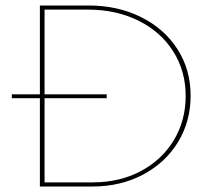

<svg xmlns="http://www.w3.org/2000/svg" viewBox="-20 -678 774 698"><path d="M673 -330Q673 -237 627.5 -162Q582 -87 500.5 -43.5Q419 0 316 0H125V-321H23V-335H125V-658H302Q408 -658 492.5 -616Q577 -574 625 -499.5Q673 -425 673 -330ZM655 -329Q655 -420 609.5 -491.5Q564 -563 483 -603Q402 -643 301 -643H142V-335H368V-321H142V-15H317Q415 -15 492 -56Q569 -97 612 -168.5Q655 -240 655 -329Z"/></svg>

Font: Ysabeau Thin
Style: Regular
Weight: 200
Designer: Christian Thalmann (Catharsis Fonts)
Version: Version 0.003